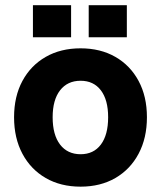

<svg xmlns="http://www.w3.org/2000/svg" viewBox="-20 -702 618 737"><path d="M320.5 -682.1V-559H466.9V-682.1ZM106.4 -682.1V-559H252.9V-682.1ZM34 -251.8Q34 -172 66 -111.9Q98 -51.9 155.4 -18.7Q212.9 14.5 289.3 14.5Q365.6 14.5 422.9 -18.7Q480.1 -51.9 512 -111.9Q544 -172 544 -251.9Q544 -331.9 512 -391.3Q480.1 -450.8 422.9 -483.6Q365.6 -516.5 289.3 -516.5Q212.9 -516.5 155.5 -483.6Q98.1 -450.8 66 -391.2Q34 -331.7 34 -251.8ZM395.1 -252Q395.1 -184.3 367.2 -147.1Q339.3 -110 289.4 -110Q239.1 -110 210.6 -147.1Q182.1 -184.3 182.1 -252Q182.1 -318.6 210.6 -355.3Q239.1 -392 289.4 -392Q339.3 -392 367.2 -355.3Q395.1 -318.6 395.1 -252Z"/></svg>

Font: Overused Grotesk Light
Style: Regular
Weight: 300
Designer: RandomMaerks
Version: Version 0.005